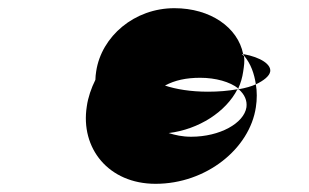

<svg xmlns="http://www.w3.org/2000/svg" viewBox="-20 -695 756 469"><path d="M192 -435C176 -333 245 -246 360 -246C484 -246 590 -332 605 -433C608 -452 608 -472 605 -489C594 -484 580 -480 563 -477C578 -464 584 -449 582 -433C576 -394 517 -361 447 -361C425 -361 408 -365 392 -370C466 -379 532 -422 560 -477C537 -473 514 -471 488 -471C446 -471 410 -477 383 -486C407 -499 435 -505 469 -505C507 -505 542 -495 562 -479C568 -492 572 -506 574 -520C576 -533 578 -546 576 -558L571 -563H574C561 -628 494 -675 406 -675C308 -675 228 -606 215 -521C214 -514 213 -507 213 -500C203 -480 195 -457 192 -435ZM560 -477H563L562 -479C562 -478 560 -478 560 -477ZM574 -563C574 -561 576 -561 576 -559C593 -539 601 -515 605 -489C624 -498 638 -509 640 -520C643 -537 618 -555 574 -563Z"/></svg>

Font: Ampere
Style: SCExtIta
Weight: 400
Version: Version 1